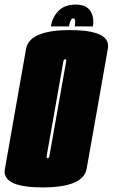

<svg xmlns="http://www.w3.org/2000/svg" viewBox="-54 -812 490 836"><path d="M131 4Q-9 4 -30 -46Q-36 -59.5 -32.5 -77Q-18.5 -158 13.5 -338Q45 -518 59.5 -599.5Q74 -681 252 -681Q391.5 -681 413 -631Q418.5 -617 415.5 -599.5Q401 -518 369.5 -338Q337.5 -158 323.2 -77Q309 4 131 4ZM153.5 -123Q159.5 -123 161.5 -135Q163.5 -147 197.5 -338Q232 -534 234 -544Q235 -551 232.5 -553Q231 -554 229.5 -554Q223.5 -554 221.8 -544Q220 -534 185.5 -338Q151.5 -147 149.5 -135Q148 -126 151 -123.5Q152 -123 153.5 -123ZM274.5 -792Q321 -792 339 -765Q357 -738 350.5 -697H271.5Q274.5 -716.5 272.8 -724.2Q271 -732 264.5 -732Q252 -732 246.5 -697H167.5Q174 -738 201.2 -765Q228.5 -792 274.5 -792Z"/></svg>

Font: Anybody UltraCondensed Black
Style: Italic
Weight: 900
Width: 1
Italic angle: -10°
Designer: Tyler Finck
Foundry: Etcetera Type Company
Version: Version 1.010; ttfautohint (v1.8.3) -l 8 -r 50 -G 200 -x 14 